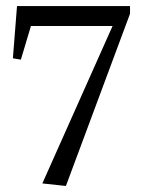

<svg xmlns="http://www.w3.org/2000/svg" viewBox="-20 -597 469 633"><path d="M48.8 -400.4 82 -511.2H351.1L119.6 7.8L197.3 16.1L408.7 -551.8V-577.1H36.1L22.5 -404.8Z"/></svg>

Font: Neuton Light
Style: Regular
Weight: 300
Designer: Brian M Zick
Foundry: Brian M Zick
Version: Version 1.560